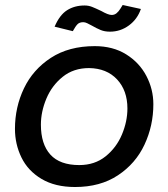

<svg xmlns="http://www.w3.org/2000/svg" viewBox="-20 -740 675 770"><path d="M40 0ZM281 10Q201 10 146.5 -22.5Q92 -55 66 -108.5Q40 -162 40 -223Q40 -310 76 -385.5Q112 -461 184 -508Q256 -555 360 -555Q433 -555 486 -522Q539 -489 567 -435.5Q595 -382 595 -322Q595 -236 559.5 -160Q524 -84 453 -37Q382 10 281 10ZM491 -305Q491 -377 449.5 -421.5Q408 -466 337 -467Q275 -467 231.5 -432Q188 -397 166 -344.5Q144 -292 144 -240Q144 -162 182 -120Q220 -78 298 -78Q360 -78 403.5 -113Q447 -148 469 -200.5Q491 -253 491 -305ZM199 -633 272 -615Q283 -635 291 -643Q299 -651 314 -651Q321 -651 329.5 -647Q338 -643 347 -638Q368 -626 384 -619.5Q400 -613 421 -613Q463 -613 497 -638Q531 -663 545 -704L472 -720Q470 -717 463 -705.5Q456 -694 447.5 -687Q439 -680 428 -680Q414 -680 386 -696Q363 -707 349 -712.5Q335 -718 319 -718Q279 -718 249 -699Q219 -680 199 -633Z"/></svg>

Font: Cambay Devanagari
Style: Bold Italic
Weight: 700
Designer: Pooja Saxena
Foundry: Pooja Saxena
Version: Version 1.005;PS 001.005;hotconv 1.0.70;makeotf.lib2.5.58329